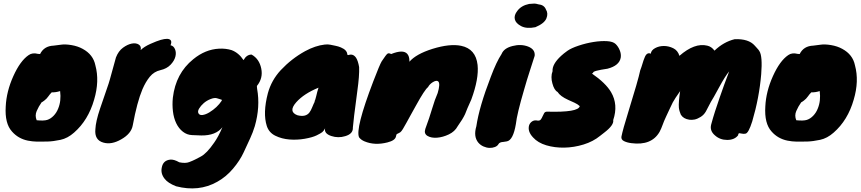

<svg xmlns="http://www.w3.org/2000/svg" viewBox="-20 -735 4809 1073"><path d="M140 -427Q161 -442 192 -434Q198 -433 204 -433Q226 -478 280 -480Q294 -481 319 -485Q344 -489 379.5 -483Q415 -477 442 -462Q501 -430 513 -370Q537 -282 506 -178Q473 -63 394 6Q358 38 318 46.5Q278 55 246 56Q214 57 187.5 56.5Q161 56 136 51Q82 40 47 0Q6 -45 12 -140Q16 -224 54.5 -309.5Q93 -395 140 -427ZM316 -226Q291 -218 269 -219Q258 -208 249.5 -195.5Q241 -183 227 -172.5Q213 -162 213 -164Q196 -140 185 -114.5Q174 -89 185 -63Q225 -59 244 -65Q263 -71 279.5 -88Q296 -105 305 -128Q323 -171 316 -226Z M766 -455Q785 -474 821 -490Q857 -506 878 -512Q899 -518 914 -518Q947 -516 933 -482Q950 -479 958 -460Q966 -441 960 -418Q954 -395 933 -373Q912 -351 876.5 -343Q841 -335 817.5 -306.5Q794 -278 776 -236Q746 -165 722 -35Q714 12 657 44Q603 75 558 62Q507 48 513 -13Q515 -56 539 -127.5Q563 -199 576 -235.5Q589 -272 594 -291L628 -414Q642 -450 667.5 -468.5Q693 -487 716.5 -491.5Q740 -496 755.5 -486Q771 -476 766 -455Z M1341 -399Q1358 -430 1386 -430Q1429 -406 1440 -352Q1451 -298 1416 -255Q1415 -254 1417 -238Q1435 -138 1404 -30Q1393 6 1378.5 37Q1364 68 1342.5 115Q1321 162 1282 208Q1243 254 1194 281Q1091 339 964 306Q918 288 900 264Q877 235 884 202Q891 161 932 157Q952 155 982 172Q1016 179 1037 171Q1058 163 1070.5 156.5Q1083 150 1102 140Q1135 123 1177 62Q1200 30 1223 -24Q1186 23 1105 22Q1082 21 1053.5 20Q1025 19 1002 1Q979 -17 965 -46Q951 -75 946.5 -112.5Q942 -150 946 -189Q962 -325 1060 -404Q1127 -459 1204 -463Q1241 -465 1274 -455Q1314 -440 1341 -399ZM1219 -172Q1219 -175 1220 -177Q1215 -179 1210 -180.5Q1205 -182 1192 -186Q1179 -190 1157 -181.5Q1135 -173 1118.5 -158.5Q1102 -144 1092.5 -128Q1083 -112 1089.5 -101Q1096 -90 1113 -92.5Q1130 -95 1150 -107Q1194 -134 1219 -172Z M1921 -429 1925 -428Q1927 -428 1927 -427Q1953 -437 1970 -412Q1981 -395 1987 -360Q1989 -312 1977 -227Q1954 -55 1952 -22Q1954 13 1909 26Q1870 38 1831 25Q1790 11 1797 -18Q1789 -3 1781 3.5Q1773 10 1749.5 21.5Q1726 33 1683 40.5Q1640 48 1597 44.5Q1554 41 1518.5 23.5Q1483 6 1471 -31Q1448 -103 1477 -214Q1497 -287 1549 -343Q1609 -407 1685 -449Q1742 -480 1795 -486Q1813 -488 1826.5 -485Q1840 -482 1855.5 -479Q1871 -476 1885 -470Q1921 -455 1921 -429ZM1736 -164Q1743 -178 1747.5 -199Q1752 -220 1760 -245Q1679 -212 1636 -164Q1589 -111 1642 -91Q1688 -79 1709 -106Q1718 -118 1725 -136Q1732 -154 1742 -173Q1739 -168 1736 -164Z M2166 -433Q2233 -460 2256 -434Q2268 -420 2268 -395V-390Q2305 -433 2397 -462Q2494 -492 2557 -479Q2639 -462 2649 -372Q2657 -296 2614 -179Q2600 -149 2592.5 -130.5Q2585 -112 2579 -97Q2566 -69 2538 -30Q2522 0 2488.5 16Q2455 32 2422.5 34.5Q2390 37 2369 24.5Q2348 12 2357 -15Q2380 -77 2395 -128Q2410 -179 2426 -215Q2441 -266 2430 -279Q2421 -289 2399 -276Q2380 -264 2372 -248Q2354 -235 2304 -144Q2290 -119 2276.5 -94.5Q2263 -70 2251.5 -49Q2240 -28 2231.5 -14Q2223 0 2216.5 4.5Q2210 9 2205.5 10.5Q2201 12 2198 14Q2195 16 2193 27Q2189 50 2145 61Q2074 79 2017 55Q1998 47 1987 33Q1964 -13 2066 -280Q2102 -374 2113 -392Q2138 -430 2145.5 -435Q2153 -440 2166 -433Z M2783 -433Q2796 -466 2845 -478Q2891 -490 2931 -475Q2972 -459 2968 -423Q2957 -388 2940.5 -337.5Q2924 -287 2909 -234Q2869 -98 2863 -42Q2848 48 2813 55Q2803 57 2794 58Q2772 59 2766 70Q2760 81 2746 86.5Q2732 92 2715.5 91.5Q2699 91 2682 83.5Q2665 76 2653 62Q2625 28 2642 -29Q2658 -138 2723 -306Q2754 -389 2783 -433ZM2972 -583Q2923 -573 2892.5 -589Q2862 -605 2857 -627.5Q2852 -650 2871 -674Q2893 -704 2937 -713Q2957 -715 2966 -715Q2975 -715 2988 -711Q3021 -708 3031 -682Q3045 -660 3033.5 -632Q3022 -604 2972 -583Z M3334 24Q3295 56 3241.5 72.5Q3188 89 3134 90Q3080 91 3033 77Q2986 63 2959 33Q2927 -1 2937 -35Q2942 -49 2954.5 -57Q2967 -65 2985 -61Q2997 -60 3002.5 -67.5Q3008 -75 3012 -84.5Q3016 -94 3021 -102.5Q3026 -111 3037 -111Q3213 -106 3220 -142Q3208 -153 3190.5 -161Q3173 -169 3155 -177Q3111 -197 3096 -221Q3077 -231 3067 -269Q3062 -286 3062 -304Q3062 -322 3068 -337Q3065 -376 3116 -423Q3130 -436 3151 -451Q3172 -466 3214 -480Q3256 -494 3297.5 -500.5Q3339 -507 3372.5 -505Q3406 -503 3420.5 -489Q3435 -475 3443.5 -454Q3452 -433 3449 -413Q3441 -368 3375 -351Q3292 -339 3295 -329Q3295 -327 3288 -324Q3365 -271 3395 -220Q3436 -150 3407 -64Q3412 -36 3357 6Q3344 16 3334 24Z M3617 -435Q3619 -454 3641 -466Q3663 -478 3690 -478Q3717 -478 3742.5 -465.5Q3768 -453 3777 -423Q3862 -497 3932 -480Q3956 -475 3973 -452Q4024 -501 4086 -516Q4164 -519 4198 -480Q4203 -475 4208 -469Q4222 -454 4224 -449Q4242 -421 4234 -320Q4223 -189 4184 -57Q4163 10 4146 12Q4136 14 4127.5 12Q4119 10 4112.5 9.5Q4106 9 4105 21Q4085 47 4044 47Q4004 47 3976 22Q3945 -4 3954.5 -39.5Q3964 -75 3976 -112.5Q3988 -150 4002 -190Q4026 -260 4055 -336Q4034 -312 3998 -245.5Q3962 -179 3953 -166Q3936 -132 3925 -112.5Q3914 -93 3895.5 -81.5Q3877 -70 3861.5 -67Q3846 -64 3832 -66Q3799 -71 3785 -94Q3782 -102 3779 -110Q3776 -118 3774 -132Q3771 -163 3782 -233L3780 -230Q3792 -242 3788 -236Q3748 -179 3740 -163Q3732 -147 3723 -127.5Q3714 -108 3702 -82.5Q3690 -57 3683 -37Q3676 -17 3666 2Q3621 80 3508 65Q3484 62 3467 53.5Q3450 45 3453 28Q3461 -12 3490 -105Q3547 -289 3558 -342Q3565 -360 3570.5 -379Q3576 -398 3582 -412Q3594 -445 3617 -435ZM3964 -188V-186Q3966 -190 3964 -188Z M4385 -427Q4406 -442 4437 -434Q4443 -433 4449 -433Q4471 -478 4525 -480Q4539 -481 4564 -485Q4589 -489 4624.5 -483Q4660 -477 4687 -462Q4746 -430 4758 -370Q4782 -282 4751 -178Q4718 -63 4639 6Q4603 38 4563 46.5Q4523 55 4491 56Q4459 57 4432.5 56.5Q4406 56 4381 51Q4327 40 4292 0Q4251 -45 4257 -140Q4261 -224 4299.5 -309.5Q4338 -395 4385 -427ZM4561 -226Q4536 -218 4514 -219Q4503 -208 4494.5 -195.5Q4486 -183 4472 -172.5Q4458 -162 4458 -164Q4441 -140 4430 -114.5Q4419 -89 4430 -63Q4470 -59 4489 -65Q4508 -71 4524.5 -88Q4541 -105 4550 -128Q4568 -171 4561 -226Z"/></svg>

Font: Knewave
Style: Regular
Weight: 400
Designer: Tyler Finck
Foundry: Tyler Finck
Version: Version 1.001